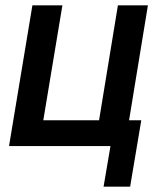

<svg xmlns="http://www.w3.org/2000/svg" viewBox="-20 -550 616 723"><path d="M470 153 512 -97H466L537 -530H424L353 -97H143L215 -530H102L14 0H396L370 153Z"/></svg>

Font: Iosevka Sparkle SmBdObl
Style: Regular
Weight: 600
Italic angle: -9°
Designer: Belleve Invis
Foundry: Belleve Invis
Version: Version 4.5.0; ttfautohint (v1.8.3)